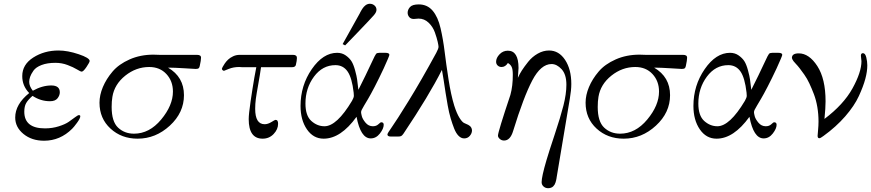

<svg xmlns="http://www.w3.org/2000/svg" viewBox="-20 -719 4587 1011"><path d="M60.1 -100.1Q60.1 -169.9 133.8 -229Q96.7 -267.1 97.2 -318.8Q97.2 -378.9 155 -416Q212.9 -453.1 288.1 -453.1Q335.9 -453.1 394 -433.6Q452.1 -414.1 452.1 -397.9Q452.1 -391.1 435.5 -366.5Q418.9 -341.8 410.2 -341.8Q404.3 -341.8 385.3 -353.5Q366.2 -365.2 335.7 -376.7Q305.2 -388.2 272 -388.2Q229 -388.2 199 -376.7Q168.9 -365.2 156 -346.7Q143.1 -328.1 138.4 -314Q133.8 -299.8 133.8 -288.1Q133.8 -265.1 152.8 -241.2Q202.6 -269 250 -269Q294.9 -269 294.9 -232.9Q294.9 -216.8 283 -201.4Q271 -186 243.2 -186Q194.3 -186 151.9 -213.9H150.9Q127.9 -193.8 117.9 -176.5Q107.9 -159.2 107.9 -130.9Q107.9 -43 216.8 -43Q255.9 -43 290 -54Q324.2 -64.9 342.5 -77.9Q360.8 -90.8 375.5 -101.8Q390.1 -112.8 395 -112.8Q402.8 -112.8 402.8 -106.9Q402.8 -95.7 385.5 -72.3Q368.2 -48.8 359.9 -41Q296.9 22 211.9 22Q147 22 103.5 -13.7Q60.1 -49.3 60.1 -100.1Z M503.9 -178.2Q503.9 -218.3 521.7 -260.7Q539.6 -303.2 572.5 -342Q605.5 -380.9 662.1 -406Q718.8 -431.2 787.6 -431.2Q793.5 -431.2 803.5 -430.7Q813.5 -430.2 819.8 -430.2H1016.6Q1038.6 -430.2 1038.6 -416Q1038.6 -401.9 1031.7 -371.1Q1029.8 -362.3 1025.6 -359.1Q1021.5 -356 1009.8 -356Q1006.8 -356 952.1 -359.4Q897.5 -362.8 871.6 -362.8H864.7Q948.7 -314 948.7 -217.8Q948.7 -126 874.3 -57.4Q799.8 11.2 704.6 11.2Q619.6 11.2 561.8 -42Q503.9 -95.2 503.9 -178.2ZM567.9 -155.8Q567.9 -78.6 601.8 -46.9Q635.7 -15.1 685.5 -15.1Q766.6 -15.1 828.6 -89.6Q890.6 -164.1 890.6 -236.8Q890.6 -292 856.2 -329.1Q821.8 -366.2 765.6 -366.2Q696.8 -366.2 639.6 -320.6Q582.5 -274.9 571.8 -209Q567.9 -185.5 567.9 -155.8Z M1148.4 -356.9Q1148.4 -358.9 1152.1 -366Q1155.8 -373 1163.1 -384Q1170.4 -395 1180.9 -405Q1191.4 -415 1207.5 -422.6Q1223.6 -430.2 1242.7 -430.2H1522.5Q1543.5 -430.2 1543.5 -414.1Q1543.5 -399.9 1537.6 -376Q1533.7 -364.7 1516.6 -365.2H1354.5Q1348.6 -323.2 1339.6 -273.7Q1330.6 -224.1 1327.1 -198Q1323.7 -171.9 1323.7 -146Q1323.7 -64.9 1373.5 -64.9Q1390.6 -64.9 1409.2 -76.4Q1427.7 -87.9 1430.7 -87.9Q1444.8 -87.9 1444.3 -66.9Q1444.3 -38.1 1420.9 -13.4Q1397.5 11.2 1362.8 11.2Q1289.6 11.2 1289.6 -91.8Q1289.6 -117.7 1299.6 -185.8Q1309.6 -253.9 1319.3 -310.1L1329.6 -365.2H1254.4Q1251.5 -365.2 1246.6 -365.7Q1241.7 -366.2 1239.7 -366.2Q1209 -366.2 1184.8 -356.2Q1160.6 -346.2 1159.7 -346.2Q1155.8 -346.2 1152.1 -349.6Q1148.4 -353 1148.4 -356.9Z M1562.5 -161.1Q1562.5 -269 1621.8 -355Q1681.2 -440.9 1755.4 -440.9Q1781.2 -440.9 1800.8 -427Q1820.3 -413.1 1830.8 -396.5Q1841.3 -379.9 1849.9 -348.4Q1858.4 -316.9 1860.4 -301Q1862.3 -285.2 1866.2 -253.9Q1867.2 -249 1867.2 -246.1Q1905.3 -321.3 1939.5 -395Q1955.6 -430.2 1960.4 -435.5Q1965.3 -440.9 1978 -440.9Q1979 -440.9 1980.5 -440.9H2009.3Q2030.3 -440.9 2030.3 -430.2Q2030.3 -424.3 2000.5 -358.9Q1975.6 -305.7 1953.4 -262.9Q1931.2 -220.2 1918.7 -199.2Q1906.2 -178.2 1897.2 -163.1Q1888.2 -147.9 1884.8 -140.9Q1881.3 -133.8 1881.3 -127.9Q1881.3 -122.1 1885.3 -106.9Q1889.2 -91.8 1904.8 -73Q1920.4 -54.2 1943.4 -54.2Q1961.4 -54.2 1972.4 -64.7Q1983.4 -75.2 1987.3 -75.2Q2000.5 -75.2 2000.5 -62Q2000.5 -42 1980.5 -16.1Q1960.4 9.8 1932.1 9.8Q1878.9 9.8 1857.4 -104Q1774.4 11.2 1684.1 11.2Q1629.9 11.2 1596.2 -37.8Q1562.5 -86.9 1562.5 -161.1ZM1588.4 -173.8Q1588.4 -109.9 1619.4 -82Q1650.4 -54.2 1688.5 -54.2Q1753.4 -54.2 1833.5 -188Q1843.3 -205.1 1843.3 -214.8Q1843.3 -223.6 1842.3 -231Q1833.5 -309.1 1810.3 -342.5Q1787.1 -376 1746.1 -376Q1678.2 -376 1633.3 -315.4Q1588.4 -254.9 1588.4 -173.8ZM1784.2 -486.8 1874 -647.9Q1874 -648.9 1877.2 -654.5Q1880.4 -660.2 1882.3 -663.6Q1884.3 -667 1888.2 -673.1Q1892.1 -679.2 1895.8 -683.1Q1899.4 -687 1904.3 -690.9Q1909.2 -694.8 1915.3 -697Q1921.4 -699.2 1927.2 -699.2Q1941.4 -699.2 1951.9 -690.2Q1962.4 -681.2 1962.4 -667Q1962.4 -654.8 1948.7 -638.9Q1935.1 -623 1856.4 -541Q1820.3 -502.9 1797.4 -480Z M2020 -11.2Q2020 -17.1 2043.2 -49.6Q2066.4 -82 2131.8 -188Q2197.3 -293.9 2277.3 -440.9Q2289.6 -463.9 2289.1 -473.1Q2289.1 -479 2284.7 -499Q2280.3 -519 2269.8 -548.6Q2259.3 -578.1 2236.8 -599.6Q2214.4 -621.1 2184.1 -621.1Q2179.2 -621.1 2171.1 -620.1Q2163.1 -619.1 2159.2 -619.1Q2143.1 -619.1 2134.8 -629.2Q2126.5 -639.2 2126.5 -651.9Q2126.5 -668 2138.9 -681.9Q2151.4 -695.8 2185.1 -695.8Q2230 -695.8 2258.1 -662.8Q2286.1 -629.9 2299.8 -570.6Q2313.5 -511.2 2321.3 -447Q2329.1 -382.8 2341.8 -301Q2354.5 -219.2 2372.1 -162.1Q2385.3 -121.1 2399.7 -98.1Q2414.1 -75.2 2424.6 -71Q2435.1 -66.9 2445.6 -61.5Q2456.1 -56.2 2461.4 -46.9Q2465.3 -40 2465.3 -32.2Q2465.3 -17.1 2453.9 -3.7Q2442.4 9.8 2424.3 9.8Q2408.2 9.8 2394.8 -3.7Q2381.3 -17.1 2371.3 -42.5Q2361.3 -67.9 2352.8 -96.9Q2344.2 -126 2337.6 -163.1Q2331.1 -200.2 2326.2 -230.7Q2321.3 -261.2 2316.2 -296.6Q2311 -332 2307.1 -351.1Q2239.3 -216.3 2104.5 -15.1Q2097.7 -5.4 2092.5 -2.7Q2087.4 0 2075.2 0H2038.1Q2020 0 2020 -11.2Z M2592.3 -394Q2592.3 -414.1 2610.4 -433.1Q2628.4 -452.1 2654.3 -452.1Q2710.4 -452.1 2710.4 -360.8Q2710.4 -359.9 2707 -309.1Q2715.8 -329.1 2728 -348.1Q2740.2 -367.2 2761.2 -393.6Q2782.2 -419.9 2811.3 -436.5Q2840.3 -453.1 2871.1 -453.1Q2922.9 -453.1 2955.6 -403.6Q2988.3 -354 2988.3 -276.9Q2988.3 -244.6 2980.5 -199.2L2911.1 214.8L2910.2 221.2Q2909.2 227.1 2908.2 231Q2907.2 234.9 2905.3 241.5Q2903.3 248 2900.4 252.9Q2897.5 257.8 2892.8 262.5Q2888.2 267.1 2881.1 269.5Q2874 272 2866.2 272Q2852.1 272 2842 262.9Q2832 253.9 2832 240.2Q2832 211.4 2857.4 125Q2869.6 83 2900.4 -9.5Q2931.2 -102.1 2946.8 -163.1Q2962.4 -224.1 2962.4 -272.9Q2962.4 -327.1 2937.3 -354.5Q2912.1 -381.8 2884.3 -381.8Q2828.1 -381.8 2782.7 -295.4Q2737.3 -209 2682.1 -29.8Q2667 21 2634.3 21Q2621.1 21 2611.6 12.5Q2602.1 3.9 2602.1 -4.9Q2602.1 -23.9 2667.5 -219.2Q2680.7 -267.1 2680.2 -326.2Q2680.2 -355 2673.8 -367.4Q2667.5 -379.9 2654.3 -387.2Q2641.1 -366.2 2621.1 -366.2Q2608.9 -366.2 2600.6 -374Q2592.3 -381.8 2592.3 -394Z M3063.5 -178.2Q3063.5 -218.3 3081.3 -260.7Q3099.1 -303.2 3132.1 -342Q3165 -380.9 3221.7 -406Q3278.3 -431.2 3347.2 -431.2Q3353 -431.2 3363 -430.7Q3373 -430.2 3379.4 -430.2H3576.2Q3598.1 -430.2 3598.1 -416Q3598.1 -401.9 3591.3 -371.1Q3589.4 -362.3 3585.2 -359.1Q3581.1 -356 3569.3 -356Q3566.4 -356 3511.7 -359.4Q3457 -362.8 3431.2 -362.8H3424.3Q3508.3 -314 3508.3 -217.8Q3508.3 -126 3433.8 -57.4Q3359.4 11.2 3264.2 11.2Q3179.2 11.2 3121.3 -42Q3063.5 -95.2 3063.5 -178.2ZM3127.4 -155.8Q3127.4 -78.6 3161.4 -46.9Q3195.3 -15.1 3245.1 -15.1Q3326.2 -15.1 3388.2 -89.6Q3450.2 -164.1 3450.2 -236.8Q3450.2 -292 3415.8 -329.1Q3381.3 -366.2 3325.2 -366.2Q3256.3 -366.2 3199.2 -320.6Q3142.1 -274.9 3131.3 -209Q3127.4 -185.5 3127.4 -155.8Z M3631.3 -161.1Q3631.3 -269 3690.7 -355Q3750 -440.9 3824.2 -440.9Q3850.1 -440.9 3869.6 -427Q3889.2 -413.1 3899.7 -396.5Q3910.2 -379.9 3918.7 -348.4Q3927.2 -316.9 3929.2 -301Q3931.2 -285.2 3935.1 -253.9Q3936 -249 3936 -246.1Q3974.1 -321.3 4008.3 -395Q4024.4 -430.2 4029.3 -435.5Q4034.2 -440.9 4046.9 -440.9Q4047.9 -440.9 4049.3 -440.9H4078.1Q4099.1 -440.9 4099.1 -430.2Q4099.1 -424.3 4069.3 -358.9Q4044.4 -305.7 4022.2 -262.9Q4000 -220.2 3987.5 -199.2Q3975.1 -178.2 3966.1 -163.1Q3957 -147.9 3953.6 -140.9Q3950.2 -133.8 3950.2 -127.9Q3950.2 -122.1 3954.1 -106.9Q3958 -91.8 3973.6 -73Q3989.3 -54.2 4012.2 -54.2Q4030.3 -54.2 4041.3 -64.7Q4052.2 -75.2 4056.2 -75.2Q4069.3 -75.2 4069.3 -62Q4069.3 -42 4049.3 -16.1Q4029.3 9.8 4001 9.8Q3947.8 9.8 3926.3 -104Q3843.3 11.2 3752.9 11.2Q3698.7 11.2 3665 -37.8Q3631.3 -86.9 3631.3 -161.1ZM3657.2 -173.8Q3657.2 -109.9 3688.2 -82Q3719.2 -54.2 3757.3 -54.2Q3822.3 -54.2 3902.3 -188Q3912.1 -205.1 3912.1 -214.8Q3912.1 -223.6 3911.1 -231Q3902.3 -309.1 3879.2 -342.5Q3856 -376 3814.9 -376Q3747.1 -376 3702.1 -315.4Q3657.2 -254.9 3657.2 -173.8Z M4149.9 -414.1Q4149.9 -438 4186 -438Q4240.2 -438 4283.7 -371.1Q4327.1 -304.2 4327.1 -185.1Q4327.1 -150.9 4321.3 -92.8Q4421.4 -168 4468.8 -253.4Q4516.1 -338.9 4516.1 -397Q4516.1 -400.9 4514.6 -410.9Q4513.2 -420.9 4513.2 -425.8Q4513.2 -439 4523.9 -439Q4536.1 -439 4541.5 -417Q4546.9 -395 4546.9 -375Q4546.9 -342.8 4536.4 -303.5Q4525.9 -264.2 4502.4 -213.1Q4479 -162.1 4430.7 -106.4Q4382.3 -50.8 4315.9 -2.9Q4299.8 9.3 4293.9 8.8Q4285.2 8.8 4285.2 -3.9Q4285.2 -7.8 4287.6 -33Q4290 -58.1 4290 -79.1Q4290 -118.2 4283.7 -155.5Q4277.3 -192.9 4265.6 -223.4Q4253.9 -253.9 4241.9 -279.5Q4230 -305.2 4215.1 -326.2Q4200.2 -347.2 4190.2 -360.1Q4180.2 -373 4168.9 -384.8L4158.2 -397Q4149.9 -409.2 4149.9 -414.1Z"/></svg>

Font: CMU Serif Extra
Style: RomanSlanted
Weight: 500
Italic angle: -9.46001°
Version: Version 0.7.0